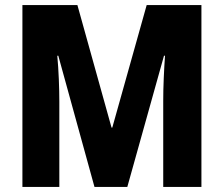

<svg xmlns="http://www.w3.org/2000/svg" viewBox="-20 -734 879 754"><path d="M68 0V-714H284L418 -233H421L556 -714H771V0H621V-338Q621 -379 623 -426Q625 -473 628 -515H624L480 0H351L209 -515H205Q209 -472 211 -423Q213 -374 213 -335V0Z"/></svg>

Font: Noto Sans Condensed ExtraBold
Style: Regular
Weight: 800
Width: 3
Designer: Monotype Design Team
Foundry: Monotype Imaging Inc.
Version: Version 2.013; ttfautohint (v1.8.4.7-5d5b)